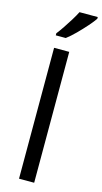

<svg xmlns="http://www.w3.org/2000/svg" viewBox="-148 -1033 573 1077"><g transform="rotate(15 138.5 -495.0)"><path d="M173 0H85V-760H173ZM277 -980Q265 -962 240 -933.5Q215 -905 186.5 -876.5Q158 -848 134 -830H76V-842Q91 -861 108.5 -887Q126 -913 143 -940.5Q160 -968 171 -990H277Z"/></g></svg>

Font: Noto Sans Lao
Style: Regular
Weight: 400
Designer: Monotype Design Team
Foundry: Monotype Imaging Inc.
Version: Version 2.003; ttfautohint (v1.8.4.7-5d5b)